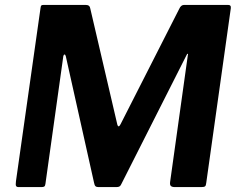

<svg xmlns="http://www.w3.org/2000/svg" viewBox="-20 -762 974 782"><path d="M56 0Q48 0 45.5 -4.5Q43 -9 45 -24L145 -729Q146 -738 148.5 -740Q151 -742 159 -742H329Q338 -742 342.5 -738Q347 -734 348 -726L458 -254Q460 -247 463.5 -247.5Q467 -248 471 -256L710 -726Q717 -742 730 -742H909Q922 -742 920 -728L820 -17Q819 -6 815 -3Q811 0 799 0H692Q681 0 676 -4.5Q671 -9 673 -22L745 -537Q747 -543 744.5 -543Q742 -543 739 -536L474 -12Q471 -5 466.5 -2.5Q462 0 454 0H381Q373 0 369 -3.5Q365 -7 363 -18L248 -533Q246 -540 243 -540Q240 -540 238 -534L165 -13Q164 -5 160.5 -2.5Q157 0 149 0H56Z"/></svg>

Font: Libre Franklin SemiBold
Style: Italic
Weight: 600
Italic angle: -8°
Designer: Pablo Impallari, Rodrigo Fuenzalida, Nhung Nguyen
Foundry: Impallari Type
Version: Version 3.000